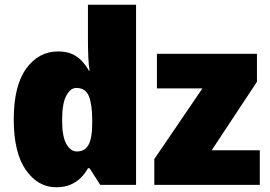

<svg xmlns="http://www.w3.org/2000/svg" viewBox="-20 -780 1137 810"><path d="M217 10Q140 10 89 -63Q38 -136 38 -276Q38 -418 90.5 -490.5Q143 -563 225 -563Q259 -563 283 -552.5Q307 -542 324.5 -523.5Q342 -505 355 -482H358Q354 -503 352.5 -540Q351 -577 351 -612V-760H554V0H403L358 -70H351Q339 -48 321 -30Q303 -12 277.5 -1Q252 10 217 10ZM304 -141Q339 -141 354 -170Q369 -199 369 -259V-274Q369 -339 355 -374Q341 -409 302 -409Q277 -409 259.5 -376Q242 -343 242 -273Q242 -204 260 -172.5Q278 -141 304 -141ZM1076 0H631V-109L834 -407H642V-553H1064V-435L873 -146H1076Z"/></svg>

Font: Noto Sans Display Black
Style: Regular
Weight: 900
Designer: Monotype Design Team
Foundry: Monotype Imaging Inc.
Version: Version 2.003